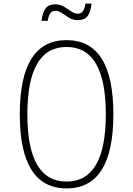

<svg xmlns="http://www.w3.org/2000/svg" viewBox="-20 -1035 740 1067"><path d="M350 12Q90 12 90 -400Q90 -812 350 -812Q610 -812 610 -400Q610 12 350 12ZM350 -26Q568 -26 568 -400Q568 -774 350 -774Q132 -774 132 -400Q132 -26 350 -26ZM211 -919Q217 -969 234.5 -990Q252 -1011 287 -1011Q315 -1011 336 -998Q357 -985 375.5 -972Q394 -959 413 -959Q430 -959 440 -972Q450 -985 455 -1015H489Q483 -965 465.5 -944Q448 -923 413 -923Q385 -923 364 -936Q343 -949 324.5 -962Q306 -975 287 -975Q270 -975 260 -962Q250 -949 245 -919Z"/></svg>

Font: Martian Mono Thin
Style: Regular
Weight: 100
Monospace: yes
Designer: Roman Shamin
Foundry: Evil Martians
Version: Version 1.000; ttfautohint (v1.8.4.7-5d5b)